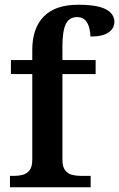

<svg xmlns="http://www.w3.org/2000/svg" viewBox="-20 -789 502 809"><path d="M22 0V-48H41Q59 -48 76 -52.5Q93 -57 104.5 -71.5Q116 -86 116 -116V-477H26V-536H116V-579Q116 -670 164.5 -719.5Q213 -769 309 -769Q368 -769 401 -759.5Q434 -750 448 -733.5Q462 -717 462 -698Q462 -669 437 -652Q412 -635 361 -635Q361 -653 356 -672Q351 -691 339 -704Q327 -717 305 -717Q271 -717 257 -687Q243 -657 243 -593V-536H383V-477H243V-116Q243 -86 254.5 -71.5Q266 -57 283 -52.5Q300 -48 319 -48H362V0Z"/></svg>

Font: Noto Serif Hentaigana SemiBold
Style: Regular
Weight: 600
Designer: Kazuhiro Yamada
Foundry: nipponia
Version: Version 1.000; ttfautohint (v1.8.4.7-5d5b)